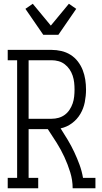

<svg xmlns="http://www.w3.org/2000/svg" viewBox="-20 -1000 540 1020"><path d="M21 0V-55H71V-680H21V-735H254Q280 -735 306 -729Q332 -723 354.5 -709Q377 -695 393.5 -673.5Q410 -652 419.5 -627.5Q429 -603 433 -577Q437 -551 437 -524Q437 -491 430.5 -457.5Q424 -424 407 -395Q390 -366 362.5 -345.5Q335 -325 302 -318Q322 -287 340.5 -256Q359 -225 374.5 -192Q390 -159 402.5 -125Q415 -91 421 -55H487V0H366Q366 -43 353 -85Q340 -127 322 -166Q304 -205 281 -241.5Q258 -278 234 -314H132V-55H183V0ZM132 -369H254Q273 -369 291 -374Q309 -379 324 -390Q339 -401 349.5 -417Q360 -433 366 -450.5Q372 -468 374 -487Q376 -506 376 -524Q376 -543 374 -561.5Q372 -580 366 -598Q360 -616 349.5 -631.5Q339 -647 324 -658.5Q309 -670 291 -675Q273 -680 254 -680H132ZM210 -815 115 -953 154 -980 250 -864 346 -980 385 -953 290 -815Z"/></svg>

Font: Iosevka Curly Slab Light
Style: Regular
Weight: 300
Monospace: yes
Designer: Belleve Invis
Foundry: Belleve Invis
Version: Version 22.1.2; ttfautohint (v1.8.4)